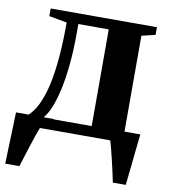

<svg xmlns="http://www.w3.org/2000/svg" viewBox="-80 -592 744 840"><g transform="rotate(10 292.0 -171.5)"><path d="M45 0V-43.5L60.5 -46.5Q85 -68 103 -105.2Q121 -142.5 133 -195.8Q145 -249 151 -318.5Q157 -388 157 -474.5L77.5 -489V-523H549.5V-489L489 -474.5V0ZM128.5 -47.5H343.5V-477H208.5V-437Q208.5 -363.5 202.5 -300.8Q196.5 -238 185.8 -187.8Q175 -137.5 160.5 -102Q146 -66.5 128.5 -47.5ZM-0.5 180Q0.5 146.5 1.8 108.5Q3 70.5 4.5 30.2Q6 -10 7 -49H175L123 -3Q117.5 10 109.2 34.2Q101 58.5 91.8 86.8Q82.5 115 74.8 140.2Q67 165.5 62.5 180ZM477.5 180Q474 161.5 468.2 136Q462.5 110.5 456.2 84Q450 57.5 444 34.5Q438 11.5 434 -1.5L407.5 -48.5H559.5Q557.5 -30.5 554.8 -7Q552 16.5 549.5 42.5Q547 68.5 544.2 94Q541.5 119.5 539 141.8Q536.5 164 535 180Z"/></g></svg>

Font: Merriweather 96pt
Style: Bold
Weight: 700
Version: Version 2.100